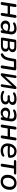

<svg xmlns="http://www.w3.org/2000/svg" viewBox="2752 -3288 545 6090"><g transform="rotate(90 3025.0 -243.5)"><path d="M46 -34Q46 -43 47 -48L110 -448Q117 -494 162 -494Q186 -494 196.5 -480Q207 -466 203 -440L179 -288H428L454 -448Q461 -494 506 -494Q547 -494 547 -453Q547 -445 546 -440L483 -40Q476 7 431 7Q390 7 390 -35Q390 -44 391 -49L417 -213H167L140 -40Q133 7 86 7Q46 7 46 -34Z M632 -138Q632 -204 677.5 -247.5Q723 -291 808 -291Q855 -291 907 -277L973 -260L981 -311Q983 -331 983 -338Q983 -423 881 -423Q843 -423 811 -415.5Q779 -408 747 -391Q735 -385 725 -385Q710 -385 700.5 -394.5Q691 -404 691 -418Q691 -443 721 -457Q798 -496 891 -496Q981 -496 1026 -453Q1071 -410 1071 -334Q1071 -309 1067 -286L1028 -39Q1024 -17 1011 -5Q998 7 977 7Q959 7 949 -2.5Q939 -12 939 -31Q939 -40 940 -45L944 -74Q919 -33 879 -12Q839 9 793 9Q750 9 713 -10.5Q676 -30 654 -63.5Q632 -97 632 -138ZM818 -59Q872 -59 911.5 -94.5Q951 -130 961 -190L963 -202L916 -216Q865 -232 827 -232Q777 -232 751.5 -207Q726 -182 726 -144Q726 -104 752.5 -81.5Q779 -59 818 -59Z M1173 -52 1235 -443Q1242 -487 1287 -487H1479Q1556 -487 1595.5 -457Q1635 -427 1635 -376Q1635 -328 1610 -296Q1585 -264 1540 -250Q1577 -240 1598 -213.5Q1619 -187 1619 -147Q1619 -76 1568.5 -38Q1518 0 1417 0H1217Q1192 0 1180.5 -13.5Q1169 -27 1173 -52ZM1531 -149Q1531 -217 1445 -217H1288L1263 -62H1419Q1477 -62 1504 -84Q1531 -106 1531 -149ZM1548 -366Q1548 -395 1527.5 -410Q1507 -425 1469 -425H1321L1298 -279H1449Q1494 -279 1521 -302Q1548 -325 1548 -366Z M2057 -46 2115 -412H1931L1921 -349Q1903 -235 1880 -166.5Q1857 -98 1821 -59Q1785 -20 1728 2Q1719 6 1710 6Q1693 6 1682 -6.5Q1671 -19 1671 -35Q1671 -47 1677.5 -57Q1684 -67 1696 -73Q1735 -91 1760.5 -122.5Q1786 -154 1803.5 -209Q1821 -264 1835 -355L1848 -438Q1855 -487 1905 -487H2164Q2187 -487 2200 -475.5Q2213 -464 2213 -443Q2213 -435 2212 -430L2149 -36Q2143 7 2099 7Q2075 7 2064 -6.5Q2053 -20 2057 -46Z M2305 -30Q2305 -40 2306 -44L2371 -453Q2378 -494 2418 -494Q2440 -494 2449 -481Q2458 -468 2455 -445L2405 -129L2712 -466Q2724 -479 2736 -486.5Q2748 -494 2767 -494Q2805 -494 2805 -457Q2805 -448 2804 -443L2739 -35Q2732 7 2693 7Q2674 7 2664 -2.5Q2654 -12 2654 -30Q2654 -38 2655 -42L2705 -358L2398 -22Q2386 -9 2373.5 -1Q2361 7 2342 7Q2305 7 2305 -30Z M2883 -36Q2862 -49 2862 -71Q2862 -85 2871.5 -95.5Q2881 -106 2895 -106Q2907 -106 2918 -99Q2973 -62 3062 -62Q3132 -62 3168.5 -81.5Q3205 -101 3205 -147Q3205 -178 3183 -195Q3161 -212 3119 -212H3036Q3019 -212 3009 -219.5Q2999 -227 2999 -241Q2999 -260 3010.5 -271Q3022 -282 3041 -282H3120Q3166 -282 3193.5 -303Q3221 -324 3221 -362Q3221 -392 3194 -408.5Q3167 -425 3113 -425Q3028 -425 2965 -389Q2953 -383 2943 -383Q2928 -383 2919 -393Q2910 -403 2910 -417Q2910 -441 2935 -452Q2976 -474 3026.5 -485Q3077 -496 3130 -496Q3214 -496 3261.5 -464Q3309 -432 3309 -378Q3309 -331 3283 -298Q3257 -265 3213 -251Q3250 -241 3271.5 -213Q3293 -185 3293 -147Q3293 -68 3230 -29.5Q3167 9 3056 9Q3005 9 2960 -2.5Q2915 -14 2883 -36Z M3393 -138Q3393 -204 3438.5 -247.5Q3484 -291 3569 -291Q3616 -291 3668 -277L3734 -260L3742 -311Q3744 -331 3744 -338Q3744 -423 3642 -423Q3604 -423 3572 -415.5Q3540 -408 3508 -391Q3496 -385 3486 -385Q3471 -385 3461.5 -394.5Q3452 -404 3452 -418Q3452 -443 3482 -457Q3559 -496 3652 -496Q3742 -496 3787 -453Q3832 -410 3832 -334Q3832 -309 3828 -286L3789 -39Q3785 -17 3772 -5Q3759 7 3738 7Q3720 7 3710 -2.5Q3700 -12 3700 -31Q3700 -40 3701 -45L3705 -74Q3680 -33 3640 -12Q3600 9 3554 9Q3511 9 3474 -10.5Q3437 -30 3415 -63.5Q3393 -97 3393 -138ZM3579 -59Q3633 -59 3672.5 -94.5Q3712 -130 3722 -190L3724 -202L3677 -216Q3626 -232 3588 -232Q3538 -232 3512.5 -207Q3487 -182 3487 -144Q3487 -104 3513.5 -81.5Q3540 -59 3579 -59Z M3933 -34Q3933 -43 3934 -48L3997 -448Q4004 -494 4049 -494Q4073 -494 4083.5 -480Q4094 -466 4090 -440L4066 -288H4315L4341 -448Q4348 -494 4393 -494Q4434 -494 4434 -453Q4434 -445 4433 -440L4370 -40Q4363 7 4318 7Q4277 7 4277 -35Q4277 -44 4278 -49L4304 -213H4054L4027 -40Q4020 7 3973 7Q3933 7 3933 -34Z M4528 -204Q4528 -285 4561 -353.5Q4594 -422 4654 -461Q4714 -500 4791 -496Q4891 -490 4938 -435.5Q4985 -381 4985 -299Q4985 -275 4983 -262Q4981 -245 4970.5 -237.5Q4960 -230 4942 -227Q4868 -213 4781 -213Q4726 -213 4653 -218L4614 -220Q4609 -151 4650 -109Q4691 -67 4764 -67Q4837 -67 4892 -102Q4904 -110 4918 -110Q4932 -110 4940.5 -100.5Q4949 -91 4949 -77Q4949 -55 4927 -39Q4895 -16 4849 -3.5Q4803 9 4759 9Q4690 9 4637.5 -18.5Q4585 -46 4556.5 -94.5Q4528 -143 4528 -204ZM4661 -283Q4729 -278 4780 -278Q4846 -278 4904 -289Q4905 -296 4905 -308Q4905 -358 4877 -389Q4849 -420 4790 -424Q4724 -428 4681.5 -388Q4639 -348 4626 -287V-285Z M5174 -33Q5174 -42 5175 -47L5233 -412H5100Q5080 -412 5068.5 -420Q5057 -428 5057 -443Q5057 -464 5070 -475.5Q5083 -487 5105 -487H5471Q5492 -487 5503 -478.5Q5514 -470 5514 -456Q5514 -435 5501.5 -423.5Q5489 -412 5466 -412H5327L5268 -40Q5261 7 5213 7Q5194 7 5184 -3.5Q5174 -14 5174 -33Z M5524 -207Q5524 -290 5557.5 -356Q5591 -422 5650.5 -459Q5710 -496 5785 -496Q5886 -496 5944 -438Q6002 -380 6002 -280Q6002 -197 5968.5 -131Q5935 -65 5875.5 -28Q5816 9 5741 9Q5640 9 5582 -49Q5524 -107 5524 -207ZM5907 -283Q5907 -350 5874 -386Q5841 -422 5782 -422Q5706 -422 5662.5 -360Q5619 -298 5619 -204Q5619 -137 5651.5 -101Q5684 -65 5743 -65Q5819 -65 5863 -127Q5907 -189 5907 -283Z"/></g></svg>

Font: SN Pro
Style: Italic
Weight: 400
Italic angle: -9°
Designer: Tobias Whetton
Foundry: Supernotes
Version: Version 1.003